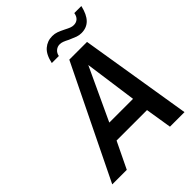

<svg xmlns="http://www.w3.org/2000/svg" viewBox="-253 -1058 1195 1195"><g transform="rotate(-45 344.5 -460.5)"><path d="M387 -738H543L663 0H535L507 -174H239L155 0H27ZM495 -285 447 -631 286 -285ZM415 -917Q437 -917 455 -910.5Q473 -904 499 -891Q520 -880 533 -875Q546 -870 559 -870Q581 -870 595.5 -883Q610 -896 614 -921H676Q662 -860 633 -830.5Q604 -801 558 -801Q538 -801 520 -807.5Q502 -814 473 -827Q452 -838 438.5 -843Q425 -848 412 -848Q392 -848 376.5 -835Q361 -822 357 -800H295Q308 -862 340 -889.5Q372 -917 415 -917Z"/></g></svg>

Font: Exo SemiBold
Style: Italic
Weight: 600
Italic angle: -9°
Designer: Natanael Gama
Foundry: Natanael Gama
Version: Version 1.500; ttfautohint (v1.6)